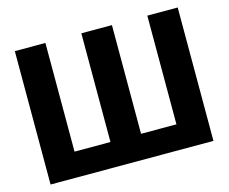

<svg xmlns="http://www.w3.org/2000/svg" viewBox="-99 -845 1170 983"><g transform="rotate(-15 485.5 -353.5)"><path d="M215.8 -707V-130.9H406.2V-707H568.4V-130.9H755.9V-707H917V0H53.7V-707Z"/></g></svg>

Font: Pretendard JP ExtraBold
Style: Regular
Weight: 800
Designer: Base glyphs from Inter by Rasmus Andersson; Hangeul glyphs from Noto Sans CJK(Source Han Sans) by Jang Soo-young and Kan
Foundry: Kil Hyung-jin
Version: Version 1.309